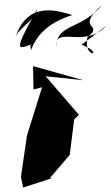

<svg xmlns="http://www.w3.org/2000/svg" viewBox="-20 -792 494 854"><path d="M202 0 290 -103 310 -261 331 -281 183 -453 351 -435 127 -498 129 -394 167 -404 100 -189 73 -5 83 42 210 1ZM115 -593C124 -515 98 -663 302 -725C259 -736 100 -803 47 -619C55 -665 134 -697 146 -753C23 -529 48 -565 215 -639ZM343 -593C455 -550 348 -524 369 -627C449 -689 307 -657 436 -772C343 -657 225 -687 233 -581C219 -683 354 -571 454 -678Z"/></svg>

Font: Asimov Silicon
Style: Regular
Weight: 400
Designer: Google
Version: Version 2.000980; 2014